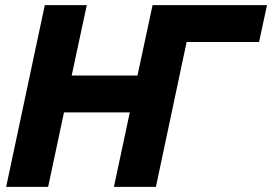

<svg xmlns="http://www.w3.org/2000/svg" viewBox="-20 -730 1063 750"><path d="M155 -710H319L260 -435H517L576 -710H1023L992 -566H709L589 0H425L487 -291H230L168 0H4Z"/></svg>

Font: Raleway ExtraBold
Style: Italic
Weight: 800
Italic angle: -12°
Designer: Matt McInerney, Pablo Impallari, Rodrigo Fuenzalida
Foundry: Matt McInerney, Pablo Impallari, Rodrigo Fuenzalida
Version: Version 4.026